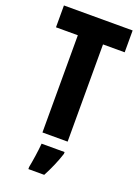

<svg xmlns="http://www.w3.org/2000/svg" viewBox="-172 -787 788 1082"><g transform="rotate(20 222.0 -246.5)"><path d="M298 0V-583H428V-714H16V-583H147V0ZM302 72V61H164C161 103 150 173 143 208V221H238C263 174 286 122 302 72Z"/></g></svg>

Font: Noto Sans Sinhala UI ExtraCondensed ExtraBold
Style: Regular
Weight: 800
Width: 2
Designer: Jelle Bosma - Monotype Design Team
Foundry: Monotype Imaging Inc.
Version: Version 2.006